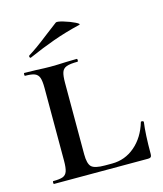

<svg xmlns="http://www.w3.org/2000/svg" viewBox="-99 -708 663 782"><g transform="rotate(-15 233.0 -317.0)"><path d="M252 -19H282Q337 -19 379 -55Q421 -91 439 -152Q439 -154 444 -154Q446 -154 448.5 -152.5Q451 -151 451 -150Q444 -100 444 -15Q444 -7 440.5 -3.5Q437 0 429 0H32Q30 0 30 -6Q30 -12 32 -12Q60 -12 73 -17Q86 -22 91 -36.5Q96 -51 96 -81V-387Q96 -417 91 -431Q86 -445 73 -450.5Q60 -456 32 -456Q30 -456 30 -462Q30 -468 32 -468L80 -467Q120 -465 142 -465Q168 -465 208 -467L253 -468Q256 -468 256 -462Q256 -456 253 -456Q222 -456 207 -450.5Q192 -445 187 -430.5Q182 -416 182 -386V-85Q182 -45 195.5 -32Q209 -19 252 -19ZM74 -521Q70 -521 69 -525.5Q68 -530 71 -532Q103 -551 159 -595Q205 -630 209 -633Q214 -637 241 -629Q268 -621 288 -611Q308 -601 298 -599Q236 -584 184.5 -565.5Q133 -547 76 -522Z"/></g></svg>

Font: Cormorant SC SemiBold
Style: Regular
Weight: 600
Designer: Christian Thalmann (Catharsis Fonts)
Foundry: Catharsis Fonts
Version: Version 4.000